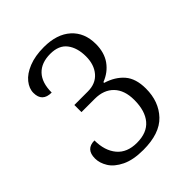

<svg xmlns="http://www.w3.org/2000/svg" viewBox="-163 -639 743 743"><g transform="rotate(-45 208.5 -267.0)"><path d="M35 -99Q35 -150 83 -150Q83 -94 111 -60.5Q139 -27 193 -27Q248 -27 275.5 -59.5Q303 -92 303 -152Q303 -205 275 -234Q247 -263 198 -263H125V-302H199Q242 -302 266 -330Q290 -358 290 -403Q290 -450 268 -479Q246 -508 199 -508Q150 -508 123.5 -480Q97 -452 97 -398Q46 -398 46 -447Q46 -471 64 -493.5Q82 -516 117 -530Q152 -544 200 -544Q271 -544 311 -508Q351 -472 351 -410Q351 -363 328.5 -331.5Q306 -300 267 -285V-281Q313 -267 339.5 -236.5Q366 -206 366 -151Q366 -80 323.5 -35Q281 10 191 10Q136 10 101 -7Q66 -24 50.5 -49Q35 -74 35 -99Z"/></g></svg>

Font: Noto Serif NarrowLight
Style: Regular
Weight: 300
Width: 4
Designer: Monotype Design Team
Foundry: Monotype Imaging Inc.
Version: Version 1.001